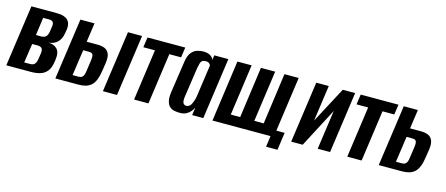

<svg xmlns="http://www.w3.org/2000/svg" viewBox="-43 -955 3478 1498"><g transform="rotate(15 1696.0 -206.5)"><path d="M2 0 72 -495H279Q339 -495 365.5 -469Q392 -443 386 -394L380 -360Q374 -316 347 -288Q320 -260 273 -256Q318 -256 344 -229.5Q370 -203 362 -145L359 -124Q352 -75 331 -48Q310 -21 277 -10.5Q244 0 200 0ZM131 -58H179Q193 -58 203.5 -62.5Q214 -67 221.5 -80Q229 -93 232 -117L239 -163Q241 -182 237 -192.5Q233 -203 223 -208Q213 -213 198 -213H154ZM164 -288H208Q232 -288 245.5 -302Q259 -316 263 -347L269 -390Q272 -410 262.5 -421Q253 -432 235 -432H184Z M398 0 468 -494H582L560 -340H648Q683 -340 707 -329.5Q731 -319 742 -293.5Q753 -268 747 -222L738 -162Q731 -112 718.5 -80Q706 -48 686.5 -31Q667 -14 642 -7Q617 0 584 0ZM521 -60H567Q586 -60 596 -67Q606 -74 611 -88Q616 -102 618 -120L630 -204Q633 -225 632.5 -239.5Q632 -254 624 -261.5Q616 -269 596 -269H551ZM782 0 852 -495H966L896 0Z M1034 0 1092 -413H998L1010 -495H1315L1303 -413H1208L1150 0Z M1404 8Q1383 8 1361.5 4Q1340 0 1323.5 -14Q1307 -28 1299.5 -57.5Q1292 -87 1300 -139L1337 -389Q1345 -440 1366 -464Q1387 -488 1412.5 -495Q1438 -502 1459 -502Q1496 -502 1516.5 -489Q1537 -476 1544 -458L1549 -495H1663L1593 0H1503L1512 -62Q1504 -47 1491 -31Q1478 -15 1457.5 -3.5Q1437 8 1404 8ZM1440 -58Q1453 -58 1463 -65.5Q1473 -73 1479.5 -85.5Q1486 -98 1490.5 -111.5Q1495 -125 1497.5 -136.5Q1500 -148 1501 -156L1537 -410Q1535 -413 1531.5 -419Q1528 -425 1520 -429.5Q1512 -434 1497 -434Q1478 -434 1468.5 -426.5Q1459 -419 1455 -404Q1451 -389 1446 -365L1410 -118Q1408 -99 1409.5 -87.5Q1411 -76 1416 -69.5Q1421 -63 1427 -60.5Q1433 -58 1440 -58Z M2124 89 2136 0H1667L1736 -495H1851L1793 -82H1869L1926 -495H2041L1983 -82H2059L2116 -495H2231L2169 -53H2236L2216 89Z M2303 0 2373 -495H2474L2433 -205L2587 -495H2687L2617 0H2517L2562 -317Q2520 -237 2479 -158.5Q2438 -80 2396 0Z M2756 0 2814 -413H2720L2732 -495H3037L3025 -413H2930L2872 0Z M3010 0 3080 -494H3194L3172 -340H3260Q3295 -340 3319 -329.5Q3343 -319 3354 -293.5Q3365 -268 3359 -222L3350 -162Q3343 -112 3330.5 -80Q3318 -48 3298.5 -31Q3279 -14 3254 -7Q3229 0 3196 0ZM3133 -60H3179Q3198 -60 3208 -67Q3218 -74 3223 -88Q3228 -102 3230 -120L3242 -204Q3245 -225 3244.5 -239.5Q3244 -254 3236 -261.5Q3228 -269 3208 -269H3163Z"/></g></svg>

Font: Alumni Sans
Style: Bold Italic
Weight: 700
Italic angle: -8°
Designer: Robert E. Leuschke
Foundry: Robert E. Leuschke
Version: Version 1.016